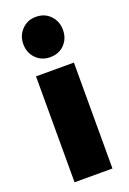

<svg xmlns="http://www.w3.org/2000/svg" viewBox="-143 -783 560 833"><g transform="rotate(-20 137.5 -366.0)"><path d="M50 0V-489H225V0ZM137 -546Q98 -546 72 -572.5Q46 -599 46 -639Q46 -678 72 -705Q98 -732 137 -732Q178 -732 203.5 -705Q229 -678 229 -639Q229 -599 203.5 -572.5Q178 -546 137 -546Z"/></g></svg>

Font: Outfit ExtraBold
Style: Regular
Weight: 800
Designer: Rodrigo Fuenzalida
Foundry: fragTYPE
Version: Version 1.100;gftools[0.9.27]